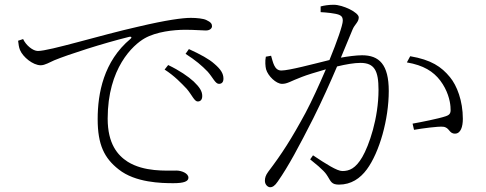

<svg xmlns="http://www.w3.org/2000/svg" viewBox="-20 -771 2040 806"><path d="M764 -398C786 -372 796 -345 810 -345C822 -345 829 -353 829 -368C829 -388 818 -405 793 -429C770 -450 734 -475 686 -498L671 -479C713 -452 741 -422 764 -398ZM852 -470C874 -445 884 -419 899 -419C911 -419 918 -426 918 -441C918 -462 907 -480 880 -503C858 -523 821 -543 773 -565L759 -545C801 -518 827 -496 852 -470ZM77 -607C89 -581 118 -557 139 -557C188 -557 400 -623 560 -659C679 -687 746 -696 781 -696C806 -696 834 -693 846 -687C866 -678 870 -670 870 -661C870 -652 861 -643 844 -643C827 -643 799 -646 758 -646C709 -646 636 -638 587 -610C538 -582 432 -485 432 -273C432 -167 474 -119 516 -92C585 -49 676 -55 721 -55C741 -55 771 -44 771 -25C771 -10 753 -2 708 -2C658 -2 548 -4 478 -60C418 -107 390 -163 390 -271C390 -379 415 -514 528 -608C534 -613 533 -619 521 -616C412 -589 269 -543 208 -518C189 -510 169 -497 151 -497C118 -497 76 -532 64 -561C59 -573 58 -585 56 -600Z M1688 -509C1758 -497 1799 -471 1828 -433C1859 -392 1869 -349 1871 -324C1873 -299 1872 -290 1851 -283C1822 -273 1746 -258 1712 -252L1718 -226C1752 -232 1819 -241 1840 -239C1868 -236 1864 -210 1890 -210C1914 -210 1923 -239 1923 -272C1923 -348 1898 -412 1869 -447C1833 -491 1790 -520 1702 -535ZM1326 -720C1349 -719 1388 -715 1403 -709C1417 -703 1419 -695 1419 -684C1419 -666 1395 -597 1363 -519C1294 -502 1193 -475 1161 -475C1131 -475 1126 -511 1118 -537L1096 -533C1092 -515 1094 -491 1097 -480C1105 -452 1139 -419 1164 -419C1187 -419 1199 -430 1247 -448C1267 -456 1306 -468 1348 -480C1320 -415 1289 -347 1263 -298C1203 -187 1163 -125 1106 -50C1095 -35 1092 -24 1092 -12C1092 5 1105 15 1114 15C1124 15 1134 9 1146 -9C1191 -73 1236 -158 1295 -274C1331 -346 1366 -424 1395 -492C1432 -501 1467 -507 1493 -507C1552 -507 1569 -474 1569 -394C1569 -274 1529 -160 1501 -112C1473 -64 1447 -53 1417 -53C1395 -53 1348 -83 1294 -119L1282 -102C1340 -56 1348 -43 1356 -30C1369 -9 1372 4 1403 4C1454 4 1492 -22 1520 -60C1573 -132 1612 -270 1612 -389C1612 -500 1572 -539 1500 -539C1475 -539 1439 -534 1411 -529L1460 -647C1469 -669 1486 -678 1486 -698C1486 -719 1419 -751 1381 -751C1360 -751 1341 -748 1326 -744Z"/></svg>

Font: Noto Serif CJK SC ExtraLight
Style: Regular
Weight: 200
Designer: Ryoko NISHIZUKA 西塚涼子 (kana & ideographs); Frank Grießhammer (Latin, Greek & Cyrillic); Wenlong ZHANG 张文龙 (bopomofo); San
Foundry: Adobe
Version: Version 2.001;hotconv 1.1.0;makeotfexe 2.6.0